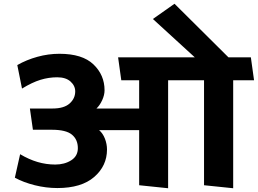

<svg xmlns="http://www.w3.org/2000/svg" viewBox="-20 -985 1371 1021"><path d="M720 0V-293H507Q527 -276 538 -247.5Q549 -219 549 -190Q549 -103 481 -44Q413 15 285 15Q225 15 165 0Q105 -15 59 -40L87 -165Q134 -137 180 -123.5Q226 -110 274 -110Q323 -110 358.5 -132.5Q394 -155 394 -197Q394 -243 362.5 -269Q331 -295 256 -295H155L139 -408H260Q320 -408 350 -434.5Q380 -461 380 -499Q380 -529 355 -551.5Q330 -574 284 -574Q239 -574 195 -560.5Q151 -547 97 -514L72 -639Q121 -667 179 -683Q237 -699 296 -699Q418 -699 477 -642.5Q536 -586 536 -505Q536 -480 523.5 -452.5Q511 -425 493 -408H720V-558H625L608 -680H1016L793 -884L908 -965L1195 -680H1314L1331 -558H1220V16L1065 0V-558H874V16Z"/></svg>

Font: Palanquin Dark Medium
Style: Regular
Weight: 500
Designer: Pria Ravichandran
Version: Version 1.001